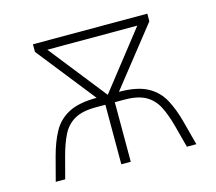

<svg xmlns="http://www.w3.org/2000/svg" viewBox="-80 -609 796 707"><g transform="rotate(-15 318.0 -255.5)"><path d="M318 -260 489 -478H146ZM281 -253 100 -482V-511H536V-482L355 -253ZM50 0 74 -91Q87.5 -142.5 108.2 -180.5Q129 -218.5 168.2 -239.2Q207.5 -260 277 -260H359Q428.5 -260 467.8 -239.2Q507 -218.5 527.8 -180.5Q548.5 -142.5 562 -91L586 0H550L528 -83Q516 -128.5 499.8 -160.8Q483.5 -193 453.8 -210Q424 -227 372 -227H336V0H300V-227H264Q212 -227 182.2 -210Q152.5 -193 136.2 -160.8Q120 -128.5 108 -83L86 0Z"/></g></svg>

Font: Overpass Thin
Style: Regular
Weight: 250
Designer: Delve Withrington, Dave Bailey, Thomas Jockin
Foundry: Delve Fonts LLC
Version: Version 4.000